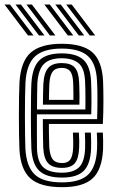

<svg xmlns="http://www.w3.org/2000/svg" viewBox="-46 -798 497 828"><path d="M221.8 9.2Q127.2 9.2 84.9 -28.9Q42.5 -67 37.8 -154.2Q36.8 -178 36.1 -216.9Q35.5 -255.8 35.5 -299.2Q35.5 -342.8 36.1 -381.4Q36.8 -420 38 -443.2Q43.5 -533.8 86.9 -571.5Q130.2 -609.2 220.2 -609.2Q311 -609.2 352.6 -572.2Q394.2 -535.2 398.5 -448.5Q399.2 -429.5 399.6 -407.5Q400 -385.5 400 -361.5Q400 -337.5 399.4 -312.6Q398.8 -287.8 397.5 -263.5H164.8Q164.8 -244.8 165 -225.5Q165.2 -206.2 165.8 -190.2Q166.2 -174.2 166.5 -164.5Q168.8 -127.8 181.1 -111.2Q193.5 -94.8 221.8 -94.8Q246 -94.8 256.9 -109.6Q267.8 -124.5 269.5 -160.8Q270 -170.2 269.8 -187Q269.5 -203.8 268.5 -226.2H294.2Q295.5 -204.2 295.8 -187Q296 -169.8 295.2 -159.5Q293.2 -113 276.2 -93.5Q259.2 -74 221.8 -74Q180.2 -74 161.5 -94.1Q142.8 -114.2 140.5 -161.5Q140 -175.5 139.6 -195.4Q139.2 -215.2 139 -238.2Q138.8 -261.2 138.8 -284.2H372.8Q373.5 -304.5 373.9 -325.9Q374.2 -347.2 374.2 -368.5Q374.2 -389.8 373.9 -409.8Q373.5 -429.8 372.5 -447.2Q369 -524 333.2 -556.2Q297.5 -588.5 220.2 -588.5Q142.2 -588.5 105.4 -555Q68.5 -521.5 63.8 -441.8Q62.5 -417.5 62 -378.2Q61.5 -339 61.5 -295.9Q61.5 -252.8 62.1 -215.2Q62.8 -177.8 63.5 -157Q67.8 -80 103.5 -45.8Q139.2 -11.5 221.8 -11.5Q299.2 -11.5 334.1 -44.9Q369 -78.2 372.5 -155.5Q373 -166.5 373 -178.5Q373 -190.5 372.6 -202.8Q372.2 -215 371.5 -226.2H397.5Q398.2 -210.5 398.8 -191.1Q399.2 -171.8 398.5 -154.5Q394.2 -66.5 353.4 -28.6Q312.5 9.2 221.8 9.2ZM221.8 -32.2Q154.8 -32.2 123.9 -61Q93 -89.8 89.2 -157.8Q88.2 -179.5 87.8 -217Q87.2 -254.5 87.2 -297.4Q87.2 -340.2 87.8 -378.6Q88.2 -417 89.5 -440.2Q93.8 -508.8 124.1 -538.2Q154.5 -567.8 220.2 -567.8Q283.2 -567.8 313.5 -540.4Q343.8 -513 346.8 -446.5Q347.8 -428.2 348.1 -405.5Q348.5 -382.8 348.5 -357.2Q348.5 -331.8 347.5 -305H113.2Q113 -260.8 113.1 -227Q113.2 -193.2 113.5 -159.8Q114.5 -102.5 139.4 -77.9Q164.2 -53.2 221.8 -53.2Q269.2 -53.2 293.8 -75.5Q318.2 -97.8 321 -157Q321.5 -171.8 321.2 -189.1Q321 -206.5 320 -226.2H345.8Q346.8 -208.5 347.1 -190.8Q347.5 -173 346.8 -156.2Q343.8 -89.5 314.9 -60.9Q286 -32.2 221.8 -32.2ZM113.5 -325.8H322.2Q322.5 -349.5 322.5 -370.9Q322.5 -392.2 322.1 -411.2Q321.8 -430.2 321 -446Q318.5 -504.5 292.6 -525.6Q266.8 -546.8 220.2 -546.8Q168.2 -546.8 143.5 -522.1Q118.8 -497.5 115 -438.5Q114.8 -426.5 114.2 -394.9Q113.8 -363.2 113.5 -325.8ZM139 -346.5Q139.2 -362 139.5 -378.8Q139.8 -395.5 140.1 -410.8Q140.5 -426 141 -437Q144 -485.2 162.4 -505.6Q180.8 -526 220.2 -526Q259.2 -526 276.4 -506.8Q293.5 -487.5 295.2 -443.5Q295.8 -433 296.2 -417.2Q296.8 -401.5 296.8 -383.1Q296.8 -364.8 296.5 -346.5ZM165 -367.2H270.5Q270.8 -381.8 270.6 -396.1Q270.5 -410.5 270.1 -422.8Q269.8 -435 269.5 -442.5Q268 -476.2 256.6 -490.8Q245.2 -505.2 220.2 -505.2Q193.5 -505.2 181.2 -489.4Q169 -473.5 166.8 -435.8Q166.5 -427 166.1 -416.8Q165.8 -406.5 165.5 -394.2Q165.2 -382 165 -367.2ZM169.2 -645 68 -778.5H91.5L192.8 -645ZM74.8 -645 -26.5 -778.5H-3L98.5 -645ZM122 -645 20.8 -778.5H44.2L145.8 -645ZM341 -645 239.5 -778.5H263.2L364.5 -645ZM246.5 -645 145.2 -778.5H168.8L270 -645ZM293.8 -645 192.5 -778.5H216L317.2 -645Z"/></svg>

Font: Big Shoulders Inline Display Thin ExtraBold
Style: Regular
Weight: 800
Version: Version 2.002